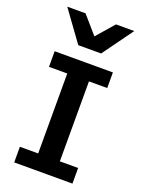

<svg xmlns="http://www.w3.org/2000/svg" viewBox="-180 -1074 869 1157"><g transform="rotate(20 255.0 -495.5)"><path d="M437 -712.9V-612.8H319.8V-100.1H437V0H63.5V-100.1H180.7V-612.8H63.5V-712.9ZM472.7 -991.2 331.1 -795.9H184.6L43 -991.2H160.2L257.8 -878.9L355.5 -991.2Z"/></g></svg>

Font: Andika New Basic
Style: Bold
Weight: 700
Designer: Victor Gaultney, Annie Olsen, Pablo Ugerman
Foundry: SIL International
Version: Version 5.500; ttfautohint (v1.8.3)